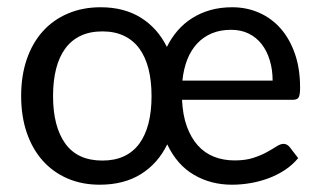

<svg xmlns="http://www.w3.org/2000/svg" viewBox="-20 -505 890 532"><path d="M623.5 -484.9Q663.6 -484.9 698 -469.7Q732.4 -454.6 757.6 -426Q782.7 -397.5 797.1 -356.2Q811.5 -314.9 811.5 -262.2Q811.5 -242.2 807.6 -235.4Q803.7 -228.5 791.5 -228.5H484.4Q486.3 -186 497.8 -154.5Q509.3 -123 528.1 -102.1Q546.9 -81.1 572.8 -70.8Q598.6 -60.5 630.4 -60.5Q660.2 -60.5 681.9 -67.6Q703.6 -74.7 719.5 -83.5Q735.4 -92.3 746.3 -99.4Q757.3 -106.4 765.6 -106.4Q774.9 -106.4 782.2 -98.1L806.2 -66.9Q790.5 -47.9 769.3 -33.9Q748 -20 723.9 -11Q699.7 -2 673.8 2.4Q647.9 6.8 622.6 6.8Q564 6.8 517.1 -20.8Q470.2 -48.3 443.4 -105Q417.5 -51.8 370.4 -22.5Q323.2 6.8 256.3 6.8Q207 6.8 167 -10.5Q127 -27.8 98.4 -59.8Q69.8 -91.8 54.2 -137.2Q38.6 -182.6 38.6 -239.3Q38.6 -295.4 54.2 -340.8Q69.8 -386.2 98.6 -418.2Q127.4 -450.2 168.2 -467.5Q209 -484.9 258.8 -484.9Q323.7 -484.9 370.1 -456.1Q416.5 -427.2 442.4 -375Q454.6 -399.9 472.2 -420.2Q489.7 -440.4 512.5 -454.8Q535.2 -469.2 563 -477.1Q590.8 -484.9 623.5 -484.9ZM263.7 -60.1Q297.9 -60.1 323.5 -72Q349.1 -84 366 -106.9Q382.8 -129.9 391.4 -163.1Q399.9 -196.3 399.9 -238.8Q399.9 -281.2 391.4 -314.5Q382.8 -347.7 366 -370.6Q349.1 -393.6 323.5 -405.8Q297.9 -418 263.7 -418Q229 -418 203.4 -405.8Q177.7 -393.6 160.9 -370.6Q144 -347.7 135.5 -314.5Q127 -281.2 127 -238.8Q127 -154.3 160.9 -107.2Q194.8 -60.1 263.7 -60.1ZM620.6 -422.4Q590.3 -422.4 566.9 -412.6Q543.5 -402.8 526.4 -384.5Q509.3 -366.2 499 -340.3Q488.8 -314.5 485.4 -281.7H735.4Q735.4 -312 727.5 -337.9Q719.7 -363.8 705.1 -382.6Q690.4 -401.4 669.2 -411.9Q647.9 -422.4 620.6 -422.4Z"/></svg>

Font: Carlito
Style: Regular
Weight: 400
Designer: Lukasz Dziedzic
Foundry: tyPoland Lukasz Dziedzic
Version: Version 1.103; Beta1; all basic design good, some composites